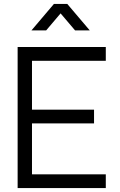

<svg xmlns="http://www.w3.org/2000/svg" viewBox="-20 -960 610 980"><path d="M140.7 -805 255.3 -940H323.3L438 -805H363L289.3 -891.7L215.7 -805ZM70 0V-720H520V-649.7H143.3V-400.3H460V-330H143.3V-70.3H520V0Z"/></svg>

Font: Manrope ExtraLight
Style: Regular
Weight: 200
Designer: Mikhail Sharanda
Foundry: Mikhail Sharanda
Version: Version 4.505